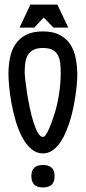

<svg xmlns="http://www.w3.org/2000/svg" viewBox="-20 -823 376 843"><path d="M168.5 0Q117.7 0 117.7 -49.8Q117.7 -98.6 168.5 -98.6Q193.4 -98.6 206.5 -86.9Q219.7 -75.2 219.7 -49.8Q219.7 -23.4 206.5 -11.7Q193.4 0 168.5 0ZM168.5 -685.1Q212.9 -685.1 242.2 -669.7Q271.5 -654.3 288.6 -628.2Q305.7 -602.1 312.5 -567.1Q319.3 -532.2 319.3 -493.2Q319.3 -477.5 317.4 -454.3Q315.4 -431.2 311.5 -404.1Q307.6 -377 301.5 -347.7Q295.4 -318.4 286.4 -290Q277.3 -261.7 265.9 -236.1Q254.4 -210.4 239.7 -191.2Q225.1 -171.9 207.3 -160.6Q189.5 -149.4 168.5 -149.4Q139.6 -149.4 116.9 -169.2Q94.2 -189 77.4 -220.7Q60.5 -252.4 49.1 -291.5Q37.6 -330.6 30.5 -369.4Q23.4 -408.2 20.3 -442.4Q17.1 -476.6 17.1 -498Q17.1 -536.6 24.2 -570.8Q31.2 -605 48.8 -630.4Q66.4 -655.8 95.5 -670.4Q124.5 -685.1 168.5 -685.1ZM246.6 -502.9Q246.6 -525.4 244.4 -545.4Q242.2 -565.4 234.4 -580.3Q226.6 -595.2 210.9 -603.8Q195.3 -612.3 168.5 -612.3Q142.1 -612.3 126.5 -604Q110.8 -595.7 102.3 -581.1Q93.8 -566.4 91.1 -546.9Q88.4 -527.3 88.4 -504.9Q88.4 -496.1 91.1 -471.7Q93.8 -447.3 98.6 -415.8Q103.5 -384.3 110.6 -350.1Q117.7 -315.9 126.7 -287.4Q135.7 -258.8 146.2 -240.2Q156.7 -221.7 168.5 -221.7Q175.3 -221.7 182.4 -232.9Q189.5 -244.1 195.8 -258.3Q202.1 -272.5 206.8 -286.1Q211.4 -299.8 212.9 -304.2Q229.5 -350.1 238 -402.1Q246.6 -454.1 246.6 -502.9ZM279.8 -701.7H214.8L171.9 -746.1L130.4 -701.7H65.9L113.3 -802.7H231.9Z"/></svg>

Font: XAYAX
Style: Regular
Weight: 400
Designer: Peter Wiegel
Foundry: Peter Wiegel
Version: Version 1.000 2009 initial release